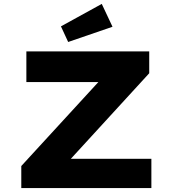

<svg xmlns="http://www.w3.org/2000/svg" viewBox="-20 -963 885 983"><path d="M89 0V-113L548 -613L625 -543H115V-700H744V-588L285 -87L209 -150H755V0ZM329 -748 292 -828 501 -943 556 -826Z"/></svg>

Font: Lexend Peta
Style: Bold
Weight: 700
Designer: Bonnie Shaver-Troup, Thomas Jockin
Foundry: Lexend
Version: Version 1.007